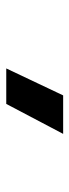

<svg xmlns="http://www.w3.org/2000/svg" viewBox="180 -1015 226 626"><g transform="rotate(90 293.0 -702.0)"><path d="M203.1 -609.4H318.8L416.5 -794.9H291Z"/></g></svg>

Font: Cascadia Code NF SemiBold
Style: Regular
Weight: 600
Monospace: yes
Designer: Aaron Bell
Foundry: Saja Typeworks
Version: Version 2404.023